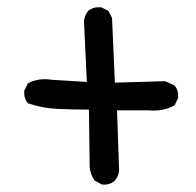

<svg xmlns="http://www.w3.org/2000/svg" viewBox="-20 -611 540 528"><path d="M260.7 -103.5 240.2 -114.3Q228.5 -131.8 226.6 -151.4L224.6 -309.6Q181.6 -309.6 138.7 -311.5Q95.7 -313.5 56.6 -327.1Q44.9 -340.8 46.9 -362.3L56.6 -381.8Q85.9 -397.5 123 -391.6L218.8 -385.7L210.9 -553.7Q212.9 -569.3 222.7 -581.1Q236.3 -592.8 258.8 -590.8L278.3 -581.1L288.1 -561.5L295.9 -383.8L434.6 -387.7L460 -376Q471.7 -362.3 469.7 -340.8L460 -321.3Q428.7 -303.7 387.7 -307.6H301.8L307.6 -141.6Q305.7 -126 295.9 -114.3Q282.2 -101.6 260.7 -103.5Z"/></svg>

Font: NaikaiFont
Style: Regular-Lite
Weight: 400
Version: Version 1.67